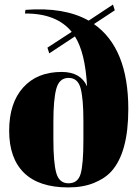

<svg xmlns="http://www.w3.org/2000/svg" viewBox="-20 -808 600 838"><path d="M195 -575 187 -600 293 -669Q227 -750 89 -749L91 -765Q261 -778 367 -718L473 -788L481 -763L390 -703Q540 -598 540 -332Q540 -142 466 -60Q438 -29 390 -9.5Q342 10 278 10Q150 10 85 -53.5Q20 -117 20 -237.5Q20 -358 81 -426Q142 -494 249 -494Q332 -494 360 -431Q352 -579 307 -649ZM344 -197V-282Q344 -376 332 -422Q320 -468 279.5 -468Q239 -468 226 -421.5Q213 -375 213 -277V-199Q213 -99 225.5 -53.5Q238 -8 279 -8Q320 -8 332 -49.5Q344 -91 344 -197Z"/></svg>

Font: SVN-Abril Fatface
Style: Regular
Weight: 400
Designer: Veronika Burian, Jos? Scaglione
Foundry: TypeTogether
Version: Version 1.001